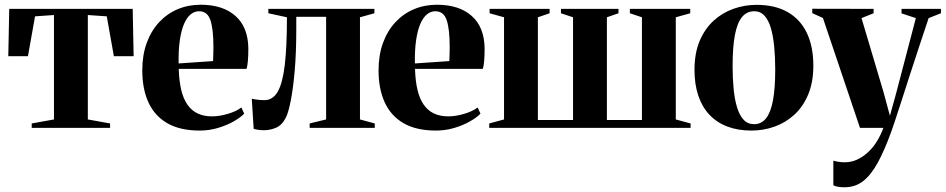

<svg xmlns="http://www.w3.org/2000/svg" viewBox="-20 -540 3994 811"><path d="M114 0V-18.5L208 -35.5V-476.5L128 -471L98 -302.5H15L19 -502.5H540.5L544.5 -302.5H461L431 -471L351 -476.5V-35.5L445 -18.5V0Z M824 11.5Q741 11.5 687.2 -19.2Q633.5 -50 607.2 -107.2Q581 -164.5 581 -242.5Q581 -307.5 599.8 -358.8Q618.5 -410 652 -446Q685.5 -482 730.2 -501Q775 -520 827.5 -520Q921 -520 974.2 -473Q1027.5 -426 1029 -336.5Q1029 -303.5 1027 -281.8Q1025 -260 1021.5 -249H735Q736.5 -198 745.5 -160.2Q754.5 -122.5 771.8 -97.8Q789 -73 814.8 -60.8Q840.5 -48.5 875.5 -48.5Q906.5 -48.5 942.2 -59Q978 -69.5 999.5 -86L1011.5 -60Q997 -44.5 968 -27.8Q939 -11 901.5 0.2Q864 11.5 824 11.5ZM734.5 -272 880 -282Q881 -298 881 -312Q881 -326 881.5 -341.5Q881.5 -416 869 -454.2Q856.5 -492.5 820.5 -492.5Q801.5 -492.5 785.2 -479.2Q769 -466 757.2 -438.5Q745.5 -411 739.5 -369.5Q733.5 -328 734.5 -272Z M1095.5 10Q1079.5 10 1069.2 8.2Q1059 6.5 1051.5 4L1043.5 -123Q1053.5 -120.5 1068 -118.8Q1082.5 -117 1097.5 -117Q1132 -117 1152.8 -152.2Q1173.5 -187.5 1182.8 -264.8Q1192 -342 1192 -467L1113.5 -484V-502.5H1561.5V-484L1500.5 -467V-35.5L1563 -18.5V0H1288V-18.5L1357.5 -35.5V-469H1231.5V-419.5Q1231.5 -317 1224.8 -240.8Q1218 -164.5 1208.2 -115.2Q1198.5 -66 1188.5 -45.5Q1172.5 -12.5 1147.5 -1.2Q1122.5 10 1095.5 10Z M1822 11.5Q1739 11.5 1685.2 -19.2Q1631.5 -50 1605.2 -107.2Q1579 -164.5 1579 -242.5Q1579 -307.5 1597.8 -358.8Q1616.5 -410 1650 -446Q1683.5 -482 1728.2 -501Q1773 -520 1825.5 -520Q1919 -520 1972.2 -473Q2025.5 -426 2027 -336.5Q2027 -303.5 2025 -281.8Q2023 -260 2019.5 -249H1733Q1734.5 -198 1743.5 -160.2Q1752.5 -122.5 1769.8 -97.8Q1787 -73 1812.8 -60.8Q1838.5 -48.5 1873.5 -48.5Q1904.5 -48.5 1940.2 -59Q1976 -69.5 1997.5 -86L2009.5 -60Q1995 -44.5 1966 -27.8Q1937 -11 1899.5 0.2Q1862 11.5 1822 11.5ZM1732.5 -272 1878 -282Q1879 -298 1879 -312Q1879 -326 1879.5 -341.5Q1879.5 -416 1867 -454.2Q1854.5 -492.5 1818.5 -492.5Q1799.5 -492.5 1783.2 -479.2Q1767 -466 1755.2 -438.5Q1743.5 -411 1737.5 -369.5Q1731.5 -328 1732.5 -272Z M2046.5 0V-18.5L2109 -35.5V-467L2048 -484V-502.5H2301.5V-484L2252 -467V-33H2400.5V-467L2349.5 -484V-502.5H2592.5V-484L2543.5 -467V-33H2691.5V-467L2640.5 -484V-502.5H2895.5V-484L2834.5 -467V-35.5L2897 -18.5V0Z M2913.5 -244.5Q2913.5 -315 2935.2 -366.8Q2957 -418.5 2994.2 -452.5Q3031.5 -486.5 3078.5 -503Q3125.5 -519.5 3175.5 -519.5Q3253.5 -519.5 3307 -489Q3360.5 -458.5 3388 -401Q3415.5 -343.5 3415.5 -262.5Q3415.5 -192.5 3393.8 -140.8Q3372 -89 3335 -55.2Q3298 -21.5 3251.2 -5Q3204.5 11.5 3154 11.5Q3097 11.5 3052.2 -5.5Q3007.5 -22.5 2976.5 -55.5Q2945.5 -88.5 2929.5 -136.2Q2913.5 -184 2913.5 -244.5ZM3165.5 -15.5Q3196 -15.5 3215.8 -40.2Q3235.5 -65 3245 -116Q3254.5 -167 3254.5 -246.5Q3254.5 -298 3250.2 -342.8Q3246 -387.5 3236.2 -421Q3226.5 -454.5 3209.2 -473.5Q3192 -492.5 3166 -492.5Q3134.5 -492.5 3114.2 -468Q3094 -443.5 3084.2 -392.2Q3074.5 -341 3074.5 -260Q3074.5 -209 3078.8 -164.8Q3083 -120.5 3093.2 -86.8Q3103.5 -53 3121 -34.2Q3138.5 -15.5 3165.5 -15.5Z M3547 251Q3531.5 251 3519 248.8Q3506.5 246.5 3500 242.5V138.5Q3509 141.5 3522 143.5Q3535 145.5 3548 145.5Q3576 145.5 3600.8 134Q3625.5 122.5 3647 102.5Q3668.5 82.5 3684.5 56.2Q3700.5 30 3711.5 0H3612.5L3456 -464L3411 -484.5V-503L3670 -502.5V-484L3619 -463.5L3711.5 -152.5L3739 -51L3765 -145L3848.5 -463.5L3788 -483.5V-502.5H3954.5V-484L3902.5 -463.5Q3883.5 -407 3862.8 -344.2Q3842 -281.5 3822.5 -221.2Q3803 -161 3786.8 -110.5Q3770.5 -60 3759.5 -26.8Q3748.5 6.5 3745.5 14Q3717 93 3688.5 145.5Q3660 198 3626.5 224.5Q3593 251 3547 251Z"/></svg>

Font: Merriweather 144pt
Style: Bold
Weight: 700
Version: Version 2.100